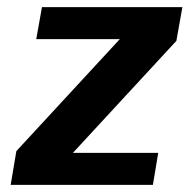

<svg xmlns="http://www.w3.org/2000/svg" viewBox="-20 -520 533 540"><path d="M10 0 26 -95 317 -410H82L98 -500H493L476 -405L185 -90H425L410 0Z"/></svg>

Font: Scada
Style: Bold Italic
Weight: 700
Italic angle: -10°
Version: Version 4.000